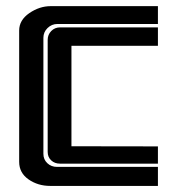

<svg xmlns="http://www.w3.org/2000/svg" viewBox="-20 -611 582 631"><path d="M499 -532.2H168.9Q149.9 -532.2 136.2 -518.8Q122.6 -505.4 122.6 -486.8V-105.5Q122.6 -86.9 135.5 -74.7Q148.4 -62.5 167.5 -62.5H499V0H145Q104.5 0 73.7 -21.5Q43 -43 43 -79.1V-510.7Q43 -544.9 76.4 -567.9Q109.9 -590.8 146.5 -590.8H499ZM136.7 -480Q136.7 -497.1 148.4 -509Q160.2 -521 177.2 -521H499V-460.4H214.8V-130.4Q262.7 -130.4 356.9 -130.1Q451.2 -129.9 499 -129.9V-73.2H177.2Q159.7 -73.2 148.2 -84Q136.7 -94.7 136.7 -111.8Z"/></svg>

Font: Ebtekar Inline 2
Style: Inline-2
Weight: 500
Designer: Arman Khorramak
Foundry: Arman Khorramak
Version: Version 2.000